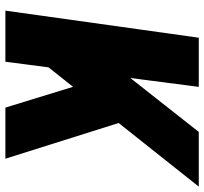

<svg xmlns="http://www.w3.org/2000/svg" viewBox="-42 -698 740 695"><g transform="rotate(90 327.5 -350.0)"><path d="M86 -229 457 -700H655L201 -128ZM116 -700H294L203 0H18ZM267 -332 414 -444 554 0H369Z"/></g></svg>

Font: Pathway Extreme Condensed ExtraBold
Style: Italic
Weight: 800
Width: 3
Italic angle: -8°
Version: Version 1.001;gftools[0.9.26]